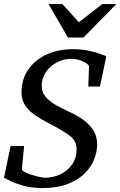

<svg xmlns="http://www.w3.org/2000/svg" viewBox="-25 -936 609 972"><path d="M513.2 -650.9 481 -498H421.9L425.8 -599.1Q426.3 -605.5 413.6 -614.7Q400.9 -624 380.4 -631.1Q359.9 -638.2 335.9 -638.2Q297.4 -638.2 263.2 -620.4Q229 -602.5 207.5 -571.5Q186 -540.5 186 -501Q186 -469.7 205.3 -446.5Q224.6 -423.3 256.6 -405Q288.6 -386.7 327.1 -369.1Q359.9 -354.5 391.8 -332.8Q423.8 -311 445.3 -279.8Q466.8 -248.5 466.8 -205.1Q466.8 -168.9 451.9 -130.4Q437 -91.8 404.1 -58.6Q371.1 -25.4 317.9 -4.6Q264.6 16.1 188 16.1Q136.7 16.1 95.7 4.9Q54.7 -6.3 28.6 -19Q2.4 -31.7 -4.9 -36.1L28.8 -196.8H97.2L85.9 -82Q85 -73.2 100.6 -64.9Q116.2 -56.6 137.7 -50Q159.2 -43.5 177.7 -39.8Q196.3 -36.1 201.2 -36.1Q244.1 -36.1 281 -53.7Q317.9 -71.3 340.3 -104Q362.8 -136.7 362.8 -182.1Q362.8 -224.6 324.2 -252Q285.6 -279.3 222.2 -312Q187 -330.1 155.5 -350.8Q124 -371.6 104 -399.9Q84 -428.2 84 -467.8Q84 -534.7 117.9 -583.7Q151.9 -632.8 210.7 -659.9Q269.5 -687 344.2 -687Q389.2 -687 424.8 -679.2Q460.4 -671.4 483.6 -662.8Q506.8 -654.3 513.2 -650.9ZM564 -915.5 397.9 -746.1H318.8L220.7 -915.5H291L374 -823.2L492.7 -915.5Z"/></svg>

Font: Charis
Style: Italic
Weight: 400
Italic angle: -11°
Designer: Walt Agee, Miriam Martin, Annie Olsen, Victor Gaultney, Lorna Priest, Alan Ward, Bob Hallissy, Martin Hosken, Sharon Cor
Foundry: SIL Global
Version: Version 7.000